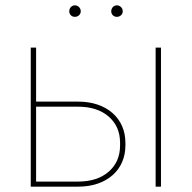

<svg xmlns="http://www.w3.org/2000/svg" viewBox="-20 -698 717 718"><path d="M95 0H272Q312 0 344.5 -11Q377 -22 400.5 -42.5Q424 -63 436.5 -91.5Q449 -120 449 -155V-163Q449 -198 436.5 -226.5Q424 -255 400.5 -275.5Q377 -296 344.5 -307Q312 -318 272 -318H115V-520H95ZM115 -19V-299H272Q344 -299 386.5 -262Q429 -225 429 -164V-154Q429 -93 386.5 -56Q344 -19 272 -19ZM562 0H582V-520H562ZM260 -635Q269 -635 275.5 -641Q282 -647 282 -656Q282 -665 275.5 -671.5Q269 -678 260 -678Q251 -678 245 -671.5Q239 -665 239 -656Q239 -647 245 -641Q251 -635 260 -635ZM417 -635Q426 -635 432.5 -641Q439 -647 439 -656Q439 -665 432.5 -671.5Q426 -678 417 -678Q408 -678 402 -671.5Q396 -665 396 -656Q396 -647 402 -641Q408 -635 417 -635Z"/></svg>

Font: Fixel Variable
Style: Regular
Weight: 100
Width: 3
Designer: AlfaBravo + MacPaw
Foundry: Kyrylo Tkachov, Marchela Mozhyna, Serhii Makarenko, Maria Weinstein, Zakhar Kryvoshyya
Version: Version 1.211